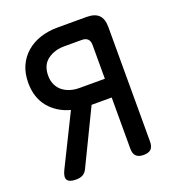

<svg xmlns="http://www.w3.org/2000/svg" viewBox="-134 -836 868 952"><g transform="rotate(-20 300.0 -360.0)"><path d="M410 -411V-589Q410 -610 399.5 -620.5Q389 -631 368 -631H276Q224 -631 187.5 -604Q151 -577 151 -521Q151 -494 161 -473Q171 -452 188 -438.5Q205 -425 227.5 -418Q250 -411 276 -411ZM199 -323Q165 -332 137 -349.5Q109 -367 88.5 -391.5Q68 -416 57 -448.5Q46 -481 46 -521Q46 -572 63.5 -610.5Q81 -649 112.5 -676Q144 -703 186 -716.5Q228 -730 276 -730H429Q473 -730 493.5 -709.5Q514 -689 514 -646V-42Q514 -15 501.5 -2.5Q489 10 462 10Q436 10 423 -2.5Q410 -15 410 -42V-312H304L164 -23Q155 -5 141 2.5Q127 10 105 10Q70 10 60 -6Q50 -22 67 -56Z"/></g></svg>

Font: Maple Mono Medium
Style: Regular
Weight: 500
Monospace: yes
Designer: subframe7536
Version: Version 7.000